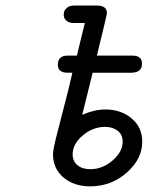

<svg xmlns="http://www.w3.org/2000/svg" viewBox="-20 -659 565 684"><path d="M168.9 -108.9Q168.9 -125 179 -165.5Q189 -206.1 207.5 -276.6Q226.1 -347.2 237.8 -399.9H221.2Q186 -399.9 186 -428.2Q186 -461.4 222.2 -460.9H253.9L282.2 -577.1H242.2Q225.1 -577.1 216.1 -585.7Q207 -594.2 207 -606Q207 -611.8 209 -618.4Q210.9 -625 219.5 -632.1Q228 -639.2 243.2 -639.2H325.2Q361.3 -639.2 360.8 -611.8Q360.8 -606 325.2 -460.9H451.2Q486.3 -460.9 485.8 -432.1Q485.8 -399.9 446.8 -399.9H310.1L272.9 -250Q316.9 -269 355 -269Q411.1 -269 449 -237.1Q486.8 -205.1 486.8 -153.8Q486.8 -92.8 431.4 -43.9Q376 4.9 300.8 4.9Q243.7 4.9 206.3 -26.6Q168.9 -58.1 168.9 -108.9ZM238.8 -108.9Q238.8 -85 255.9 -70.6Q272.9 -56.2 301.8 -56.2Q344.7 -56.2 380.9 -87.2Q417 -118.2 417 -153.8Q417 -179.7 398.9 -193.4Q380.9 -207 354 -207Q311 -207 274.9 -176.5Q238.8 -146 238.8 -108.9Z"/></svg>

Font: CMU Typewriter Text
Style: Italic
Weight: 500
Italic angle: -14.04°
Version: Version 0.7.0